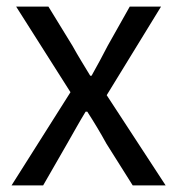

<svg xmlns="http://www.w3.org/2000/svg" viewBox="-20 -563 538 583"><path d="M15 0H111L184 -127C203 -160 221 -193 240 -224H245C265 -193 285 -160 303 -127L383 0H483L304 -274L469 -543H374L307 -424C291 -393 275 -363 258 -333H254C236 -363 217 -393 200 -424L127 -543H29L194 -283Z"/></svg>

Font: Microsoft YaHei
Style: Regular
Weight: 400
Designer: Ryoko NISHIZUKA 西塚涼子 (kana, bopomofo & ideographs); Paul D. Hunt (Latin, Greek & Cyrillic); Sandoll Communications 산돌커뮤니
Foundry: Adobe
Version: Version 2.001;hotconv 1.0.111;makeotfexe 2.5.65597